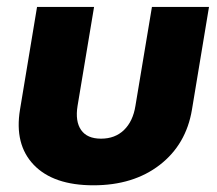

<svg xmlns="http://www.w3.org/2000/svg" viewBox="-20 -536 641 567"><path d="M255.9 11.2Q137.7 11.2 79.8 -49.1Q22 -109.4 39.1 -212.4L89.4 -515.6H257.8L209 -223.1Q201.7 -177.7 219.5 -152.1Q237.3 -126.5 278.3 -126.5Q319.8 -126.5 346.2 -152.1Q372.6 -177.7 379.9 -223.1L428.7 -515.6H597.2L546.9 -212.4Q529.8 -109.4 451.9 -49.1Q374 11.2 255.9 11.2Z"/></svg>

Font: Inter Display ExtraBold
Style: Italic
Weight: 800
Italic angle: -9.39999°
Designer: Rasmus Andersson
Foundry: rsms
Version: Version 4.000;git-a52131595